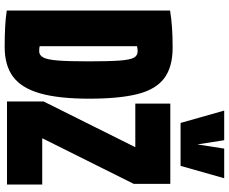

<svg xmlns="http://www.w3.org/2000/svg" viewBox="-99 -872 981 823"><g transform="rotate(90 391.5 -460.5)"><path d="M181 10Q136 10 96.5 8Q57 6 25 1V-699Q63 -705 100.5 -707.5Q138 -710 184 -710Q268 -710 316 -673.5Q364 -637 383.5 -558.5Q403 -480 403 -353Q403 -223 380.5 -143Q358 -63 309.5 -26.5Q261 10 181 10ZM200 -138Q217 -138 226.5 -156Q236 -174 239.5 -220Q243 -266 243 -350Q243 -439 239.5 -484Q236 -529 227 -544.5Q218 -560 200 -560Q188 -560 178 -557V-140Q183 -139 187.5 -138.5Q192 -138 200 -138ZM415 0V-157L610 -548V-550H424V-700H768V-543L573 -152V-151H771V0ZM744 -931 691 -744H507L454 -931H581L599 -816L617 -931Z"/></g></svg>

Font: Georama ExtraCondensed ExtraBold
Style: Regular
Weight: 800
Width: 2
Designer: Jean-Baptiste Levee
Foundry: Production Type
Version: Version 1.000